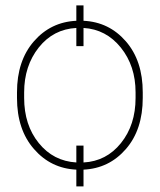

<svg xmlns="http://www.w3.org/2000/svg" viewBox="-20 -614 587 706"><path d="M68.8 -253.9Q68.8 -154.3 122.6 -87.9Q176.3 -21.5 260.7 -16.6V-78.6H287.1V-16.6Q371.1 -21 424.8 -87.9Q478.5 -154.8 478.5 -253.9V-274.4Q478.5 -371.6 424.3 -439Q370.1 -506.3 287.1 -511.2V-444.3H260.7V-511.2Q176.3 -506.8 122.6 -439.5Q68.8 -371.6 68.8 -274.4ZM42.5 -274.4Q42.5 -390.6 104.5 -461.9Q166.5 -533.2 260.7 -537.6V-594.2H287.1V-537.6Q380.9 -533.2 442.9 -461.9Q504.9 -390.6 504.9 -274.4V-253.9Q504.9 -137.2 442.9 -65.9Q380.9 5.4 287.1 9.8V71.3H260.7V9.8Q167 5.4 105 -65.9Q42.5 -137.2 42.5 -253.9Z"/></svg>

Font: Roboto-Thin
Style: Regular
Weight: 250
Designer: Google
Version: Version 1.100141; 2013; ttfautohint (v0.94.14-c901) -l 8 -r 